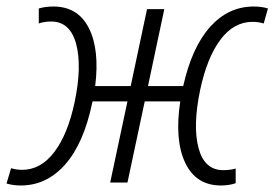

<svg xmlns="http://www.w3.org/2000/svg" viewBox="-34 -560 842 589"><path d="M30 9Q6 9 -14 3L0 -44Q16 -39 34 -39Q91 -39 132.5 -93.5Q174 -148 195 -247Q218 -357 199.5 -425.5Q181 -494 123 -494Q102 -494 85 -488V-534Q105 -540 130 -540Q205 -540 238.5 -474Q272 -408 258 -296H367L417 -532H470L420 -296H528Q555 -416 611 -478Q667 -540 744 -540Q769 -540 788 -534L775 -488Q759 -493 741 -493Q683 -493 642 -438Q601 -383 580 -284Q557 -174 575 -106Q593 -38 651 -38Q672 -38 689 -43V2Q669 9 644 9Q567 9 534 -61Q501 -131 519 -249H410L357 0H304L357 -249H250L249 -245Q223 -120 166 -55.5Q109 9 30 9Z"/></svg>

Font: Noto Sans SemiCondensed Light
Style: Italic
Weight: 300
Width: 4
Italic angle: -12°
Designer: Monotype Design Team
Foundry: Monotype Imaging Inc.
Version: Version 2.013; ttfautohint (v1.8.4.7-5d5b)